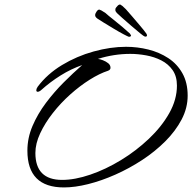

<svg xmlns="http://www.w3.org/2000/svg" viewBox="-20 -806 842 841"><path d="M614 -646Q610 -647 593.5 -660.5Q577 -674 555.5 -692.5Q534 -711 516 -727Q498 -743 492 -749Q489 -752 486.5 -756.5Q484 -761 486 -769Q488 -773 494.5 -780Q501 -787 507 -786Q511 -784 516 -780Q521 -776 531 -766Q542 -754 559 -734Q576 -714 593.5 -693.5Q611 -673 621 -659Q622 -657 623 -655Q624 -653 624 -650Q622 -644 614 -646ZM544 -645Q540 -646 521 -656Q502 -666 478 -680.5Q454 -695 433.5 -707.5Q413 -720 406 -725Q402 -728 399 -732Q396 -736 397 -743Q398 -748 403.5 -756Q409 -764 415 -764Q419 -763 424.5 -760Q430 -757 442 -749Q454 -738 474.5 -722Q495 -706 515.5 -688.5Q536 -671 549 -659Q550 -657 551.5 -655Q553 -653 554 -651Q553 -644 544 -645ZM260 15Q100 15 100 -146Q100 -202 122.5 -254.5Q145 -307 181 -355Q217 -403 259 -445Q301 -487 340 -521Q291 -504 245.5 -475.5Q200 -447 161 -412Q152 -404 145 -404Q139 -404 139 -411Q139 -417 145 -426Q187 -482 251.5 -521Q316 -560 390 -580.5Q464 -601 532 -601Q582 -601 630 -589Q678 -577 717 -551.5Q756 -526 779 -485Q802 -444 802 -387Q802 -333 775.5 -282.5Q749 -232 704 -187Q659 -142 602.5 -105Q546 -68 485 -41Q424 -14 366 0.5Q308 15 260 15ZM252 -18Q308 -18 375.5 -41Q443 -64 509.5 -104.5Q576 -145 632 -198Q688 -251 721.5 -310.5Q755 -370 755 -431Q755 -472 736 -499Q717 -526 686.5 -541.5Q656 -557 620 -563.5Q584 -570 551 -570Q515 -570 479.5 -564.5Q444 -559 409 -548Q418 -547 431 -542Q444 -537 454 -529Q464 -521 464 -509Q464 -500 453 -496Q416 -484 373 -457Q330 -430 288 -392.5Q246 -355 211.5 -311Q177 -267 156 -222Q135 -177 135 -136Q135 -18 252 -18Z"/></svg>

Font: Hurricane
Style: Regular
Weight: 400
Designer: Robert E. Leuschke
Foundry: Robert E. Leuschke
Version: Version 1.010; ttfautohint (v1.8.3)